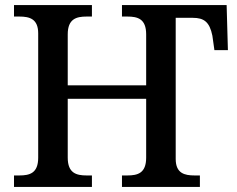

<svg xmlns="http://www.w3.org/2000/svg" viewBox="-20 -734 932 754"><path d="M35 0H341V-45H320C280 -45 246 -54 246 -115V-346H554V-115C554 -54 521 -45 480 -45H459V0H765V-45H744C705 -45 670 -53 670 -110V-664H737C781 -664 803 -648 814 -594L822 -537H875L870 -714H459V-669H480C521 -669 554 -660 554 -599V-399H246V-599C246 -660 280 -669 320 -669H341V-714H35V-669H56C96 -669 130 -660 130 -603V-115C130 -54 97 -45 56 -45H35Z"/></svg>

Font: Noto Serif Medium
Style: Regular
Weight: 500
Designer: Monotype Design Team
Foundry: Monotype Imaging Inc.
Version: Version 2.013